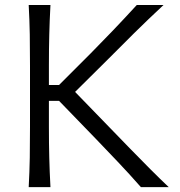

<svg xmlns="http://www.w3.org/2000/svg" viewBox="-20 -764 734 784"><path d="M97.2 0Q100.6 -62.5 101.6 -120.1Q102.5 -177.7 102.5 -246.6V-495.6Q102.5 -564.9 101.6 -622.8Q100.6 -680.7 97.2 -743.7H186Q182.6 -680.7 181.2 -622.8Q179.7 -564.9 179.7 -495.6V-417H221.2L351.1 -546.9Q397 -593.3 440.4 -638.7Q483.9 -684.1 538.6 -743.7H647.9Q584.5 -684.6 527.3 -628.2Q470.2 -571.8 414.6 -515.6L286.6 -388.7L429.2 -241.7Q466.3 -203.6 509 -159.4Q551.8 -115.2 593.5 -73.5Q635.3 -31.7 668.9 0H555.2Q506.3 -55.7 461.2 -103Q416 -150.4 372.1 -196.3L221.2 -352.1H179.7V-246.6Q179.7 -177.7 181.2 -120.1Q182.6 -62.5 186 0Z"/></svg>

Font: Pinar-DS3-FD Regular
Style: Regular
Weight: 400
Designer: Amin Abedi
Version: Version 3.000